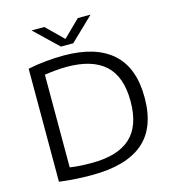

<svg xmlns="http://www.w3.org/2000/svg" viewBox="-134 -1058 1068 1176"><g transform="rotate(-15 400.0 -470.0)"><path d="M305 5.5Q254 5.5 204.8 2.8Q155.5 0 97 -7.5V-724Q150 -735.5 210.2 -741.2Q270.5 -747 324 -747Q527 -747 632.2 -653.5Q737.5 -560 737.5 -370Q737.5 -178 629 -86.2Q520.5 5.5 305 5.5ZM322.5 -66.5Q486.5 -66.5 567.5 -140.2Q648.5 -214 648.5 -370.5Q648.5 -526.5 567.5 -600.8Q486.5 -675 324.5 -675Q291 -675 255.8 -671.8Q220.5 -668.5 183.5 -663V-75.5Q212 -71 245 -68.8Q278 -66.5 322.5 -66.5ZM323 -804 175 -946H256L362 -842L468 -946H549L401 -804Z"/></g></svg>

Font: Encode Sans Exp
Style: Regular
Weight: 400
Width: 7
Designer: Multiple Designers
Foundry: Impallari Type
Version: Version 3.002; ttfautohint (v1.8.3) -l 8 -r 50 -G 200 -x 14 